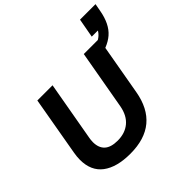

<svg xmlns="http://www.w3.org/2000/svg" viewBox="-212 -1075 1295 1295"><g transform="rotate(-45 435.5 -428.0)"><path d="M324 12Q195 12 124.5 -41Q54 -94 54 -200Q54 -230 60 -263L134 -686H279L204 -262Q203 -258 201.5 -245Q200 -232 200 -223Q200 -168 231 -139.5Q262 -111 326 -111Q396 -111 442 -149Q488 -187 502 -262L577 -686H722L646 -255Q623 -122 542.5 -55Q462 12 324 12ZM615 -589V-657Q688 -666 727 -697Q766 -728 777 -788L861 -814Q842 -707 783 -656Q724 -605 615 -589ZM698 -731 723 -868H871L861 -814L806 -731Z"/></g></svg>

Font: Archivo VF Beta
Style: Italic
Weight: 400
Italic angle: -10°
Designer: Hector Gatti
Foundry: Omnibus-Type
Version: Version 1.002